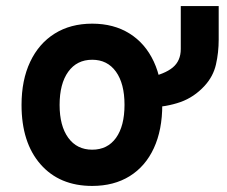

<svg xmlns="http://www.w3.org/2000/svg" viewBox="-20 -601 750 633"><path d="M284 12Q176 12 113.5 -59.5Q51 -131 51 -255Q51 -337 79.5 -397.2Q108 -457.5 160.2 -490.2Q212.5 -523 284 -523Q355 -523 407 -490.5Q459 -458 487 -398Q515 -338 515 -255.5Q515 -172.5 487.2 -112.5Q459.5 -52.5 407.5 -20.2Q355.5 12 284 12ZM284 -107.5Q334.5 -107.5 362.5 -146.5Q390.5 -185.5 390.5 -255.5Q390.5 -325.5 362.2 -364.8Q334 -404 284 -404Q233.5 -404 205 -364.5Q176.5 -325 176.5 -255Q176.5 -186 205 -146.8Q233.5 -107.5 284 -107.5ZM467.5 -245.5V-345Q523 -356.5 549.5 -378.5Q576 -400.5 576 -439.5V-581H701V-470.5Q701 -428 692 -388.5Q683 -349 654.5 -318Q620 -280.5 574.8 -264.5Q529.5 -248.5 467.5 -245.5Z"/></svg>

Font: Undotted
Style: Bold
Weight: 700
Designer: Delve Withrington, Dave Bailey, Thomas Jockin
Foundry: Delve Fonts LLC
Version: Version 4.000